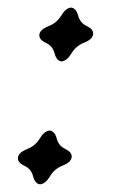

<svg xmlns="http://www.w3.org/2000/svg" viewBox="-20 -484 304 498"><path d="M139.6 -324.7Q126.5 -326.2 121.6 -345.5Q116.7 -364.7 99.4 -372.6Q82 -380.4 82 -392.6Q82 -406.7 106.9 -416.5Q127.4 -424.8 138.9 -443.8Q150.4 -462.9 164.1 -464.4Q177.7 -462.9 182.6 -443.8Q187.5 -424.8 204.6 -416.7Q221.7 -408.7 221.7 -397Q221.7 -382.3 197.3 -373Q176.8 -364.7 165.3 -345.5Q153.8 -326.2 139.6 -324.7ZM84 -5.9Q70.8 -7.3 65.9 -26.6Q61 -45.9 43.7 -53.7Q26.4 -61.5 26.4 -73.7Q26.4 -87.9 51.3 -97.7Q71.8 -106 83.3 -125Q94.7 -144 108.4 -145.5Q122.1 -144 127 -125Q131.8 -106 148.9 -97.9Q166 -89.8 166 -78.1Q166 -63.5 141.6 -54.2Q121.1 -45.9 109.6 -26.6Q98.1 -7.3 84 -5.9Z"/></svg>

Font: Kelvinch
Style: Italic
Weight: 400
Italic angle: -10°
Designer: Paul James Miller
Foundry: High-Logic / Made with FontCreator
Version: Version 3.40;July 22, 2017;FontCreator 11.0.0.2388 64-bit